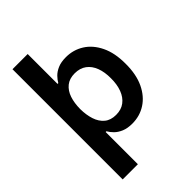

<svg xmlns="http://www.w3.org/2000/svg" viewBox="-268 -835 1148 1148"><g transform="rotate(-45 306.0 -261.0)"><path d="M66.1 -727.3H194.6V-436.1L152.3 -270.6L194.6 -105.8V204.5H66.1ZM142.8 -474.8H201Q210.6 -492.2 227.8 -510.1Q245 -528.1 273.1 -540.3Q301.1 -552.6 343 -552.6Q405.5 -552.6 456.5 -520.4Q507.5 -488.3 537.8 -425.6Q568.2 -362.9 567.8 -272Q568.2 -181.8 538.4 -119Q508.5 -56.1 457.7 -23.3Q407 9.6 343 9.6Q302.6 9.6 274.5 -2.3Q246.4 -14.2 228.7 -32Q210.9 -49.7 201 -67.8H142.8ZM444.2 -272.7Q444.6 -324.6 429.9 -363.8Q415.1 -403.1 385.5 -425.1Q355.8 -447.1 311.4 -447.1Q267 -447.1 238.8 -424.4Q210.6 -401.6 197.4 -362.4Q184.3 -323.2 183.9 -272.7Q184.3 -222.7 197.4 -182.5Q210.6 -142.4 238.6 -119.1Q266.7 -95.9 311.4 -95.9Q355.5 -95.9 384.9 -118.3Q414.4 -140.6 429.5 -180.6Q444.6 -220.5 444.2 -272.7Z"/></g></svg>

Font: InterMG SemiBold
Style: Regular
Weight: 600
Designer: Rasmus Andersson
Foundry: rsms
Version: Version 3.019;December 26, 2023;FontCreator 15.0.0.2955 64-b